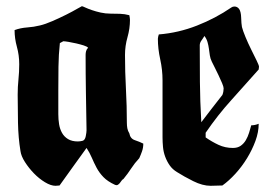

<svg xmlns="http://www.w3.org/2000/svg" viewBox="-20 -598 860 619"><path d="M244 -578Q246 -578 254.5 -574Q263 -570 276 -565.5Q289 -561 304.5 -557.5Q320 -554 337 -554Q352 -554 367 -553.5Q382 -553 397 -549Q399 -539 399 -534Q399 -506 391 -478Q383 -450 383 -421Q383 -367 386 -311.5Q389 -256 389 -202Q389 -193 390.5 -184.5Q392 -176 397 -168Q400 -151 415 -146Q430 -141 442 -135Q442 -122 438 -110.5Q434 -99 429 -88Q414 -72 403 -55Q392 -38 378 -21Q374 -19 371.5 -15Q369 -11 366 -7.5Q363 -4 359.5 -2Q356 0 351 -2Q327 -13 313.5 -27Q300 -41 291.5 -57Q283 -73 276 -89.5Q269 -106 259 -121Q239 -93 215 -60Q191 -27 172 0L159 1Q144 1 125 -10.5Q106 -22 89.5 -39Q73 -56 60.5 -75.5Q48 -95 46 -111Q39 -153 38 -202Q37 -251 37 -293Q37 -318 39.5 -342Q42 -366 42 -391Q42 -420 34.5 -447Q27 -474 27 -501Q46 -508 67.5 -509.5Q89 -511 109 -516Q126 -520 149 -530Q172 -540 193 -550.5Q214 -561 228.5 -569.5Q243 -578 244 -578ZM173 -459Q169 -422 168.5 -383Q168 -344 168 -307V-230Q168 -213 170.5 -197.5Q173 -182 180 -169.5Q187 -157 199.5 -149.5Q212 -142 231 -142Q238 -142 246 -144Q254 -146 256.5 -159Q259 -172 259 -178Q258 -239 257 -299.5Q256 -360 256 -421Q256 -427 257.5 -433Q259 -439 264 -444Q261 -448 250 -451.5Q239 -455 226 -458Q213 -461 201 -463Q189 -465 184 -465ZM736 -577Q745 -577 751 -569Q757 -560 757.5 -541Q758 -522 760 -511Q763 -499 771.5 -478.5Q780 -458 790 -438Q800 -418 807.5 -402.5Q815 -387 815 -383L814 -374Q769 -323 725.5 -275Q682 -227 643 -170V-155Q663 -141 684.5 -131Q706 -121 731 -121Q746 -121 756 -128Q766 -135 772.5 -146Q779 -157 783 -170Q787 -183 790 -194Q802 -194 814 -199Q814 -172 803.5 -143.5Q793 -115 776.5 -88Q760 -61 739 -38Q718 -15 697 0L659 1Q633 1 603 -14Q573 -29 551 -43Q536 -52 527 -65Q518 -78 512.5 -93Q507 -108 505.5 -124Q504 -140 504 -155V-339Q504 -373 496.5 -407Q489 -441 489 -473Q489 -476 490 -480Q491 -484 492 -487Q555 -492 615 -515.5Q675 -539 726 -574Q730 -577 736 -577ZM624 -452Q624 -394 624.5 -333.5Q625 -273 629 -204Q642 -221 661.5 -246.5Q681 -272 697 -292Q699 -297 700 -302.5Q701 -308 701 -313Q701 -318 696 -330Q691 -342 684.5 -355.5Q678 -369 672 -381Q666 -393 663 -399Q658 -409 656.5 -419.5Q655 -430 653.5 -441Q652 -452 649 -462.5Q646 -473 639 -482Q635 -475 629.5 -467.5Q624 -460 624 -452Z"/></svg>

Font: CAT Schmalfette Thannhaeuser
Style: Regular
Weight: 700
Designer: Peter Wiegel nach Herbert Thanhaeuser 1939/40
Foundry: CAT-Fonts, Peter Wiegel
Version: Version 1.000